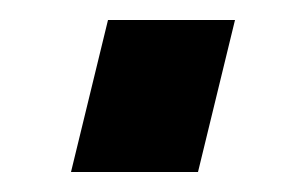

<svg xmlns="http://www.w3.org/2000/svg" viewBox="-20 -149 305 192"><path d="M51 23 88 -129H215L178 23Z"/></svg>

Font: Stick No Bills ExtraLight ExtraBold
Style: Regular
Weight: 800
Version: Version 2.000